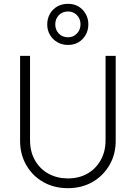

<svg xmlns="http://www.w3.org/2000/svg" viewBox="-20 -974 709 1004"><path d="M335 10Q263 10 206.5 -22Q150 -54 117.5 -110.5Q85 -167 85 -238V-682H137V-242Q137 -181 163 -135.5Q189 -90 234 -65.5Q279 -41 335 -41Q392 -41 436 -65.5Q480 -90 506 -135.5Q532 -181 532 -241V-682H585V-237Q585 -166 552 -110Q519 -54 463 -22Q407 10 335 10ZM336 -739Q304 -739 279.5 -753.5Q255 -768 241 -792Q227 -816 227 -846Q227 -877 241 -901.5Q255 -926 279.5 -940Q304 -954 336 -954Q367 -954 390.5 -940Q414 -926 428 -901.5Q442 -877 442 -847Q442 -816 428 -791.5Q414 -767 390.5 -753Q367 -739 336 -739ZM337 -779Q363 -779 382 -798.5Q401 -818 401 -847Q401 -876 382 -895Q363 -914 337 -914Q306 -914 287.5 -894.5Q269 -875 269 -847Q269 -818 287.5 -798.5Q306 -779 337 -779Z"/></svg>

Font: Outfit Thin ExtraLight
Style: Regular
Weight: 250
Version: Version 1.100;gftools[0.9.27]